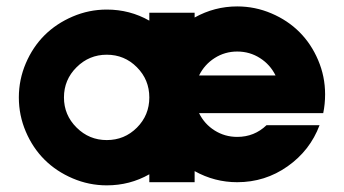

<svg xmlns="http://www.w3.org/2000/svg" viewBox="-20 -552 1061 592"><path d="M440.4 9.8V-14.6Q380.4 19.5 309.1 19.5Q254.4 19.5 204.1 -2Q153.8 -23.4 117.4 -59.6Q81.1 -95.7 59.6 -146Q38.1 -196.3 38.1 -251.5Q38.1 -306.6 59.6 -356.9Q81.1 -407.2 117.4 -443.4Q153.8 -479.5 204.1 -501Q254.4 -522.5 309.1 -522.5Q380.4 -522.5 440.4 -488.3V-512.7H580.1V-498Q641.6 -532.2 711.4 -532.2Q766.6 -532.2 816.9 -510.7Q867.2 -489.3 903.3 -453.1Q939.5 -417 960.9 -366.7Q982.4 -316.4 982.4 -261.2Q982.4 -231 976.6 -203.1H593.8Q610.4 -169.4 641.8 -149.7Q673.3 -129.9 711.4 -129.9Q764.2 -129.9 801.8 -166H965.3Q936 -87.9 866.7 -39.1Q797.4 9.8 711.4 9.8Q641.6 9.8 580.1 -24.4V9.8ZM711.4 -393.1Q673.3 -393.1 641.8 -373Q610.4 -353 593.8 -319.3H829.6Q813 -353 781.5 -373Q750 -393.1 711.4 -393.1ZM309.1 -383.3Q254.9 -383.3 216.1 -344.7Q177.2 -306.2 177.2 -251.5Q177.2 -197.3 216.1 -158.7Q254.9 -120.1 309.1 -120.1Q363.8 -120.1 402.1 -158.4Q440.4 -196.8 440.4 -251.5Q440.4 -306.2 402.1 -344.7Q363.8 -383.3 309.1 -383.3Z"/></svg>

Font: Basically A Sans Serif
Style: Bold
Weight: 700
Designer: Hyung-Suk Kim
Foundry: Mental Design
Version: 1.000